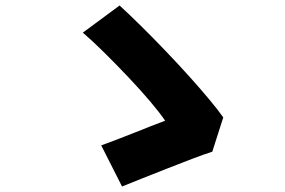

<svg xmlns="http://www.w3.org/2000/svg" viewBox="-20 -698 1040 700"><path d="M754 -145Q723 -135 679.5 -118.5Q636 -102 588 -83Q540 -64 497 -47Q454 -30 425 -18L349 -168Q372 -176 403 -188Q434 -200 467 -213Q500 -226 530 -238Q560 -250 582 -258Q564 -285 528.5 -327Q493 -369 448.5 -416Q404 -463 360 -506.5Q316 -550 282 -579L416 -678Q452 -645 495.5 -602Q539 -559 583.5 -512.5Q628 -466 669 -420.5Q710 -375 742.5 -336Q775 -297 794 -270Z"/></svg>

Font: Noto Sans JP Thin Black
Style: Regular
Weight: 900
Version: Version 2.004-H2;hotconv 1.0.118;makeotfexe 2.5.65603